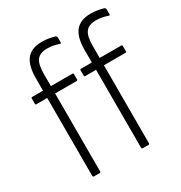

<svg xmlns="http://www.w3.org/2000/svg" viewBox="-163 -810 879 930"><g transform="rotate(-30 276.5 -345.5)"><path d="M95 0Q92 0 90.5 -2Q89 -4 89 -6V-442H28Q23 -442 23 -447V-477Q23 -483 28 -483H89V-553Q89 -624 116.5 -657.5Q144 -691 202 -691Q223 -691 242.5 -687.5Q262 -684 274 -680Q280 -676 280 -670V-642Q280 -635 271 -639Q257 -644 240.5 -647Q224 -650 208 -650Q167 -650 150 -627Q133 -604 133 -552V-483H253Q259 -483 259 -477V-447Q259 -442 253 -442H133V-6Q133 -4 132 -2Q131 0 128 0ZM368 0Q365 0 363.5 -2Q362 -4 362 -6V-442H301Q296 -442 296 -447V-477Q296 -483 301 -483H362V-553Q362 -624 389.5 -657.5Q417 -691 475 -691Q496 -691 515.5 -687.5Q535 -684 547 -680Q553 -676 553 -670V-642Q553 -635 544 -639Q530 -644 513.5 -647Q497 -650 481 -650Q440 -650 423 -627Q406 -604 406 -552V-483H526Q532 -483 532 -477V-447Q532 -442 526 -442H406V-6Q406 -4 405 -2Q404 0 401 0Z"/></g></svg>

Font: Sofia Sans Condensed Light
Style: Regular
Weight: 300
Designer: Botio Nikoltchev, Ani Petrova
Foundry: lettersoup
Version: Version 4.101